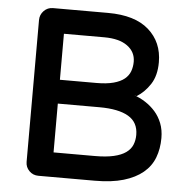

<svg xmlns="http://www.w3.org/2000/svg" viewBox="-52 -759 796 819"><g transform="rotate(5 346.5 -349.0)"><path d="M87 -45V-652Q87 -675 103 -691.5Q119 -708 142 -708H378Q493 -708 552.5 -655.5Q612 -603 612 -517Q612 -460 588 -423Q564 -386 530 -365L517 -369Q544 -360 568 -344.5Q592 -329 610.5 -308Q629 -287 640 -259Q651 -231 651 -196Q651 -150 636.5 -112Q622 -74 589.5 -47Q557 -20 506.5 -5Q456 10 384 10H142Q119 10 103 -6Q87 -22 87 -45ZM198 -304V-95H375Q423 -95 455.5 -102.5Q488 -110 507.5 -124Q527 -138 535 -157.5Q543 -177 543 -200Q543 -254 500.5 -279Q458 -304 376 -304ZM198 -406H354Q398 -406 427.5 -414Q457 -422 474 -436Q491 -450 498 -469Q505 -488 505 -510Q505 -552 470 -577.5Q435 -603 371 -603H198Z"/></g></svg>

Font: Varela Round Precious
Style: Medium
Weight: 500
Designer: Joe Prince
Foundry: Joe Prince
Version: Version 1.000